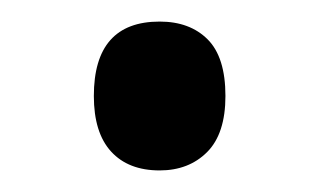

<svg xmlns="http://www.w3.org/2000/svg" viewBox="-20 -239 296 178"><path d="M67 -150Q67 -219 128 -219Q156 -219 172.5 -202.5Q189 -186 189 -150Q189 -115 172 -98Q155 -81 128 -81Q99 -81 83 -98.5Q67 -116 67 -150Z"/></svg>

Font: Noto Sans Telugu UI ExtraCondensed Medium
Style: Regular
Weight: 500
Width: 2
Designer: Jelle Bosma - Monotype Design Team
Foundry: Monotype Imaging Inc.
Version: Version 2.005; ttfautohint (v1.8.4.7-5d5b)